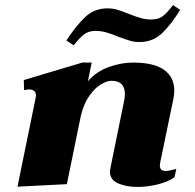

<svg xmlns="http://www.w3.org/2000/svg" viewBox="-20 -727 768 758"><path d="M271 -548 242 -567Q277 -621 314 -657.5Q351 -694 404 -694Q425 -694 443.5 -688.5Q462 -683 489 -672Q517 -661 536.5 -655.5Q556 -650 577 -650Q604 -650 621 -662Q638 -674 663 -707L691 -688Q660 -636 622.5 -598.5Q585 -561 531 -561Q511 -561 494 -566Q477 -571 447 -582Q421 -593 400 -599Q379 -605 357 -605Q331 -605 313.5 -592.5Q296 -580 271 -548ZM634 -52Q643 -52 656.5 -55.5Q670 -59 676 -60L669 -27Q643 -9 602.5 1Q562 11 523 11Q479 11 446.5 -3Q414 -17 414 -50Q414 -54 416 -64L469 -324Q473 -340 473 -356Q473 -408 420 -408Q403 -408 379.5 -394.5Q356 -381 333.5 -350Q311 -319 299 -269L244 0L49 10L120 -337L122 -349Q122 -374 94 -374Q90 -374 75 -371L74 -411L305 -480H342L327 -406Q359 -444 408.5 -462Q458 -480 505 -480Q588 -480 628 -451Q668 -422 668 -370Q668 -356 665 -339L613 -88Q611 -78 611 -74Q611 -52 634 -52Z"/></svg>

Font: Taviraj Black
Style: Italic
Weight: 900
Italic angle: -12°
Designer: Katatrad Team
Foundry: CadsonDemak
Version: Version 1.001